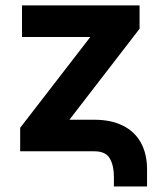

<svg xmlns="http://www.w3.org/2000/svg" viewBox="-20 -550 584 698"><path d="M322.8 0H53.3V-85.4L308.3 -415.5H60V-530.3H487.4V-445.5L232.4 -114.7H322.8Q383.8 -114.7 427 -93.1Q470.3 -71.4 492.4 -30.8Q514.6 9.7 514.6 65.7V127.9H394.1V93.3Q394.1 52 379.1 26Q364.2 0 322.8 0Z"/></svg>

Font: WEMIX Pretendard Variable
Style: Regular
Weight: 400
Designer: Base glyphs from Inter by Rasmus Andersson; Hangeul glyphs from Noto Sans CJK(Source Han Sans) by Jang Soo-young and Kan
Foundry: Kil Hyung-jin
Version: Version 1.000;Glyphs 3.2 (3208)